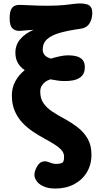

<svg xmlns="http://www.w3.org/2000/svg" viewBox="-20 -832 590 1100"><path d="M297.3 248.1Q276.7 248.1 260.2 245.2Q243.8 242.2 228.9 235.3Q198.1 222.7 183.9 195.6Q169.7 168.6 186.2 133.4Q200.4 102.4 219.9 95.2Q239.4 87.9 262 98Q271.1 101.7 281.7 104.4Q292.2 107.1 300.7 107.1Q320.9 107.1 334 102.2Q347.1 97.2 347.1 68.2Q347.9 47.3 334.8 31.1Q321.8 14.8 296.1 -2.1Q270.4 -19 232.2 -39.4Q200.9 -56.4 168.6 -78Q136.3 -99.6 109.1 -128.1Q81.8 -156.7 64.9 -195.3Q48 -234 48 -285.2Q48 -330 68 -366.8Q88 -403.6 121.7 -430.3Q95.1 -448.1 81.6 -472.8Q68.1 -497.4 68.1 -530.1Q68.1 -574.4 96.1 -607.6Q124 -640.8 172.3 -661.1Q151.8 -660.1 132.1 -658.3Q112.4 -656.6 92.8 -655Q68 -654.2 51.6 -669.1Q35.2 -684 35.2 -727.8Q35.2 -770.6 50.1 -788.1Q65 -805.7 97.1 -803.9Q155.9 -800.9 205.8 -799.6Q255.8 -798.3 302.7 -800.2Q349.7 -802 399.1 -809.2Q448.7 -816.3 478.7 -807Q508.7 -797.7 508.7 -758.3Q508.7 -722.8 492.3 -697.3Q475.9 -671.8 441.1 -667.2Q372.3 -657.8 324.1 -644.2Q275.8 -630.6 250.2 -607.8Q224.6 -585.1 224.6 -546.7Q224.6 -532.7 234.3 -518.5Q244 -504.3 272 -496.3Q297.3 -503.9 322.6 -509.5Q347.9 -515.1 371.9 -515.1Q398.1 -515.1 419.5 -509.2Q440.9 -503.2 453.8 -488.1Q466.8 -472.9 466 -444Q465.2 -407.3 439.6 -388.7Q423.2 -376.6 398.7 -371.7Q374.2 -366.9 346.7 -367.7Q327 -367.7 309.3 -370.7Q291.7 -373.7 269 -377.4Q252.6 -372.8 239.3 -363.1Q226.1 -353.3 218.3 -339.3Q210.6 -325.3 210.6 -306.9Q210.6 -267 229.5 -240.2Q248.4 -213.3 279.2 -193Q310 -172.7 346.4 -153Q388.8 -130.2 424.3 -102.9Q459.8 -75.7 481.9 -38Q504 -0.3 504 53.4Q504 111.4 477.5 155.3Q451 199.1 404.3 223.6Q357.7 248.1 297.3 248.1Z"/></svg>

Font: Playpen Sans
Style: Regular
Weight: 400
Designer: Laura Meseguer, Veronika Burian, José Scaglione, Kostas Bartsokas, Vera Evstafieva, Tom Grace, Yorlmar Campos
Foundry: TypeTogether
Version: Version 2.000